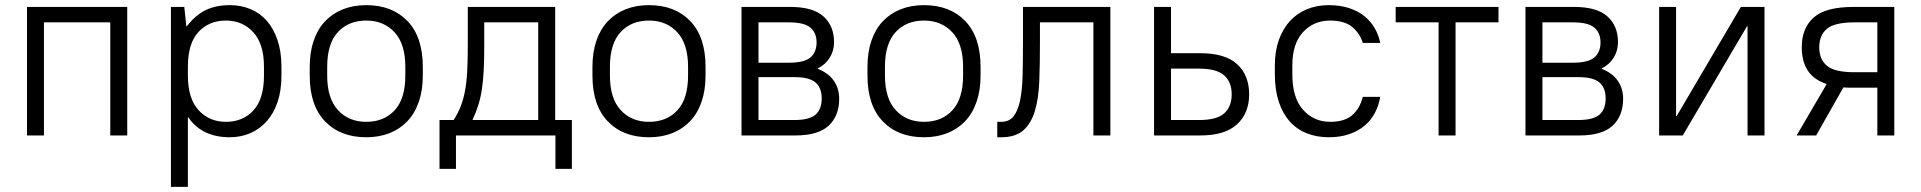

<svg xmlns="http://www.w3.org/2000/svg" viewBox="-20 -527 7475 747"><path d="M85 -500H475V0H409V-440H151V0H85Z M645 -500H697L705 -425H707Q740 -468 780 -487.5Q820 -507 874 -507Q918 -507 955 -491.5Q992 -476 1018.5 -445.5Q1045 -415 1060 -370Q1075 -325 1075 -267V-233Q1075 -175 1060 -130.5Q1045 -86 1018 -55.5Q991 -25 954 -9Q917 7 874 7Q766 7 713 -70H711V200H645ZM859 -53Q925 -53 966 -97.5Q1007 -142 1007 -233V-267Q1007 -356 965.5 -401.5Q924 -447 859 -447Q793 -447 752 -402.5Q711 -358 711 -267V-233Q711 -144 752.5 -98.5Q794 -53 859 -53Z M1405 7Q1304 7 1244.5 -55Q1185 -117 1185 -233V-267Q1185 -324 1200.5 -369Q1216 -414 1245 -444.5Q1274 -475 1314.5 -491Q1355 -507 1405 -507Q1506 -507 1565.5 -445Q1625 -383 1625 -267V-233Q1625 -176 1609.5 -131Q1594 -86 1565 -55.5Q1536 -25 1495.5 -9Q1455 7 1405 7ZM1405 -53Q1474 -53 1515.5 -98Q1557 -143 1557 -233V-267Q1557 -356 1515 -401.5Q1473 -447 1405 -447Q1336 -447 1294.5 -402Q1253 -357 1253 -267V-233Q1253 -144 1295 -98.5Q1337 -53 1405 -53Z M1690 -60H1745Q1761 -85 1771.5 -111Q1782 -137 1788.5 -170Q1795 -203 1797.5 -246.5Q1800 -290 1800 -350V-500H2140V-60H2205V130H2141V0H1754V130H1690ZM2074 -60V-440H1864V-350Q1864 -296 1862 -255Q1860 -214 1855 -180.5Q1850 -147 1841 -118.5Q1832 -90 1819 -62V-60Z M2505 7Q2404 7 2344.5 -55Q2285 -117 2285 -233V-267Q2285 -324 2300.5 -369Q2316 -414 2345 -444.5Q2374 -475 2414.5 -491Q2455 -507 2505 -507Q2606 -507 2665.5 -445Q2725 -383 2725 -267V-233Q2725 -176 2709.5 -131Q2694 -86 2665 -55.5Q2636 -25 2595.5 -9Q2555 7 2505 7ZM2505 -53Q2574 -53 2615.5 -98Q2657 -143 2657 -233V-267Q2657 -356 2615 -401.5Q2573 -447 2505 -447Q2436 -447 2394.5 -402Q2353 -357 2353 -267V-233Q2353 -144 2395 -98.5Q2437 -53 2505 -53Z M2865 -500H3055Q3143 -500 3184 -463Q3225 -426 3225 -363Q3225 -330 3208.5 -303Q3192 -276 3162 -261V-259Q3203 -243 3224 -213Q3245 -183 3245 -143Q3245 -76 3204 -38Q3163 0 3075 0H2865ZM3157 -362Q3157 -399 3133 -419.5Q3109 -440 3050 -440H2931V-283H3050Q3109 -283 3133 -303.5Q3157 -324 3157 -362ZM3177 -144Q3177 -185 3153 -206Q3129 -227 3070 -227H2931V-60H3070Q3129 -60 3153 -81Q3177 -102 3177 -144Z M3575 7Q3474 7 3414.5 -55Q3355 -117 3355 -233V-267Q3355 -324 3370.5 -369Q3386 -414 3415 -444.5Q3444 -475 3484.5 -491Q3525 -507 3575 -507Q3676 -507 3735.5 -445Q3795 -383 3795 -267V-233Q3795 -176 3779.5 -131Q3764 -86 3735 -55.5Q3706 -25 3665.5 -9Q3625 7 3575 7ZM3575 -53Q3644 -53 3685.5 -98Q3727 -143 3727 -233V-267Q3727 -356 3685 -401.5Q3643 -447 3575 -447Q3506 -447 3464.5 -402Q3423 -357 3423 -267V-233Q3423 -144 3465 -98.5Q3507 -53 3575 -53Z M3860 -53H3875Q3906 -53 3923 -74Q3940 -95 3948.5 -135Q3957 -175 3958.5 -232Q3960 -289 3960 -360V-500H4300V0H4234V-440H4026V-360Q4026 -279 4023.5 -212Q4021 -145 4006.5 -96Q3992 -47 3961.5 -20Q3931 7 3875 7H3860Z M4470 -500H4536V-320H4650Q4747 -320 4793.5 -277Q4840 -234 4840 -160Q4840 -87 4793 -43.5Q4746 0 4650 0H4470ZM4536 -260V-60H4645Q4714 -60 4743 -86Q4772 -112 4772 -160Q4772 -208 4742.5 -234Q4713 -260 4645 -260Z M5150 7Q5103 7 5064 -8.5Q5025 -24 4997.5 -55Q4970 -86 4955 -132Q4940 -178 4940 -238V-272Q4940 -328 4955.5 -371.5Q4971 -415 4998.5 -445Q5026 -475 5064.5 -491Q5103 -507 5150 -507Q5194 -507 5229 -495.5Q5264 -484 5289 -463.5Q5314 -443 5329 -416.5Q5344 -390 5350 -360H5282Q5271 -397 5241 -422Q5211 -447 5155 -447Q5091 -447 5049.5 -402Q5008 -357 5008 -272V-238Q5008 -146 5050 -99.5Q5092 -53 5155 -53Q5211 -53 5241 -79Q5271 -105 5282 -150H5350Q5344 -116 5329 -87.5Q5314 -59 5289 -38Q5264 -17 5229 -5Q5194 7 5150 7Z M5577 -440H5410V-500H5810V-440H5643V0H5577Z M5915 -500H6105Q6193 -500 6234 -463Q6275 -426 6275 -363Q6275 -330 6258.5 -303Q6242 -276 6212 -261V-259Q6253 -243 6274 -213Q6295 -183 6295 -143Q6295 -76 6254 -38Q6213 0 6125 0H5915ZM6207 -362Q6207 -399 6183 -419.5Q6159 -440 6100 -440H5981V-283H6100Q6159 -283 6183 -303.5Q6207 -324 6207 -362ZM6227 -144Q6227 -185 6203 -206Q6179 -227 6120 -227H5981V-60H6120Q6179 -60 6203 -81Q6227 -102 6227 -144Z M6435 -500H6501V-75H6503L6753 -500H6845V0H6779V-425H6777L6527 0H6435Z M7087 -200Q7036 -217 7013 -253Q6990 -289 6990 -343Q6990 -418 7036.5 -459Q7083 -500 7190 -500H7350V0H7284V-186H7190Q7180 -186 7170.5 -186Q7161 -186 7152 -187L7046 0H6970ZM7058 -343Q7058 -296 7088 -271Q7118 -246 7195 -246H7284V-440H7195Q7118 -440 7088 -415Q7058 -390 7058 -343Z"/></svg>

Font: PT Root UI
Style: Regular
Weight: 400
Designer: Vitaly Kuzmin
Foundry: ParaType Ltd.
Version: Version 2.001G